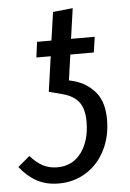

<svg xmlns="http://www.w3.org/2000/svg" viewBox="-59 -787 568 839"><g transform="rotate(-5 225.0 -368.0)"><path d="M399 -249Q399 -175 369 -115.5Q339 -56 285.5 -22.5Q232 11 165 11Q111 11 70 -11Q29 -33 -5 -76L47 -120Q74 -89 102 -74.5Q130 -60 165 -60Q232 -60 270.5 -112.5Q309 -165 309 -248Q309 -304 286.5 -333.5Q264 -363 217 -376L156 -392L178 -546H115L124 -614H187L205 -738L292 -747L273 -614H377L367 -546H264L248 -434L272 -428Q327 -412 363 -369.5Q399 -327 399 -249Z"/></g></svg>

Font: Fira Sans Condensed
Style: Italic
Weight: 400
Width: 3
Italic angle: -8°
Designer: bBox Type GmbH & Carrois Corporate GbR & Edenspiekermann AG
Foundry: bBox Type GmbH & Carrois Corporate GbR & Edenspiekermann AG
Version: Version 4.301